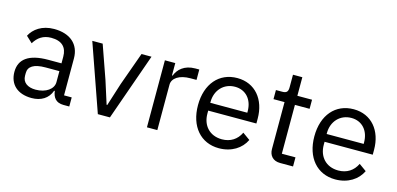

<svg xmlns="http://www.w3.org/2000/svg" viewBox="-63 -1038 2951 1428"><g transform="rotate(15 1412.5 -323.5)"><path d="M505 0V-70H446V-354C446 -463 372 -528 248 -528C155 -528 93 -482 65 -427L113 -382C141 -429 182 -459 244 -459C326 -459 366 -419 366 -346V-295H264C114 -295 44 -241 44 -144C44 -48 108 12 217 12C289 12 344 -21 366 -84H371C377 -36 401 0 460 0ZM230 -56C168 -56 128 -85 128 -136V-157C128 -207 169 -235 260 -235H366V-150C366 -97 309 -56 230 -56Z M818 0 1000 -516H923L831 -260L775 -84H770L714 -260L624 -516H544L725 0Z M1183 0V-350C1183 -399 1235 -436 1321 -436H1368V-516H1337C1253 -516 1206 -470 1188 -421H1183V-516H1103V0Z M1659 12C1756 12 1830 -36 1863 -106L1806 -147C1779 -90 1729 -58 1664 -58C1568 -58 1511 -125 1511 -214V-238H1882V-276C1882 -422 1797 -528 1659 -528C1519 -528 1427 -422 1427 -258C1427 -94 1519 12 1659 12ZM1659 -461C1741 -461 1796 -400 1796 -309V-298H1511V-305C1511 -395 1572 -461 1659 -461Z M2228 0V-70H2123V-446H2236V-516H2123V-659H2051V-563C2051 -528 2040 -516 2006 -516H1958V-446H2043V-85C2043 -35 2073 0 2128 0Z M2555 12C2652 12 2726 -36 2759 -106L2702 -147C2675 -90 2625 -58 2560 -58C2464 -58 2407 -125 2407 -214V-238H2778V-276C2778 -422 2693 -528 2555 -528C2415 -528 2323 -422 2323 -258C2323 -94 2415 12 2555 12ZM2555 -461C2637 -461 2692 -400 2692 -309V-298H2407V-305C2407 -395 2468 -461 2555 -461Z"/></g></svg>

Font: IBM Plex Devanagari
Style: Regular
Weight: 400
Designer: Mike Abbink, Paul van der Laan, Pieter van Rosmalen, Erin McLaughlin
Foundry: Bold Monday
Version: Version 1.0